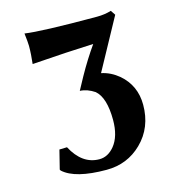

<svg xmlns="http://www.w3.org/2000/svg" viewBox="-100 -735 747 826"><g transform="rotate(-15 273.0 -322.0)"><path d="M281 -408 250 -351C273 -350 294 -342 315 -328C342 -305 356 -260 356 -193C356 -145 345 -107 323 -80C304 -57 282 -45 256 -45C205 -45 164 -74 134 -131L100 -130L79 -46L82 -41C117 -9 181 7 274 7C336 7 388 -14 431 -56C476 -100 498 -156 498 -223C498 -280 477 -327 435 -363C412 -382 387 -395 358 -401L482 -628L468 -649C448 -643 427 -640 404 -640C237 -640 131 -644 84 -651C87 -625 89 -606 89 -594C89 -568 87 -542 84 -515C193 -523 284 -528 358 -531C332 -494 306 -453 281 -408Z"/></g></svg>

Font: Libertinus Sans
Style: Bold
Weight: 700
Designer: Philipp H. Poll, Khaled Hosny
Foundry: Caleb Maclennan
Version: Version 7.050;RELEASE